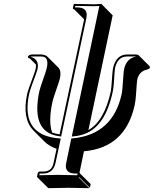

<svg xmlns="http://www.w3.org/2000/svg" viewBox="-20 -710 790 986"><path d="M248 -29.3Q265.6 -22.9 286.1 -20L412.1 -610.8L360.8 -662.1Q357.4 -662.6 355.5 -663.6Q354 -666.5 354.5 -669.9L358.4 -688L360.8 -689.9Q361.8 -689.9 464.4 -688Q464.4 -688 501.5 -689.9L502.4 -688L558.6 -631.3L434.1 -42Q516.1 -88.9 549.3 -242.2Q551.8 -253.4 556.6 -325.7Q558.1 -348.1 561 -362.8Q577.1 -428.7 631.3 -430.2H676.3Q688 -429.7 691.4 -426.8L748 -370.1Q750.5 -366.2 749.5 -361.3Q746.6 -355.5 734.4 -352.5Q693.8 -343.3 684.6 -300.3Q683.1 -293.9 678.2 -220.7Q676.3 -191.4 671.4 -169.4Q623.5 48.3 411.1 66.9L388.7 174.3Q389.2 176.8 389.2 179.2L445.8 235.4L441.4 254.4L384.8 198.2Q384.3 201.2 384.8 202.1L439 256.3Q438 256.3 332.5 254.4L228 256.3L171.4 200.2L169.9 198.2L173.8 179.2Q176.8 171.9 183.6 170.9H202.6Q242.7 170.9 252.9 134.8Q253.9 130.4 254.9 127L270.5 54.2Q232.4 40.5 208.5 17.1L151.9 -39.6Q92.8 -100.6 119.1 -226.1Q123.5 -246.6 152.3 -323.2Q160.2 -344.2 163.1 -356.9Q165.5 -369.1 164.6 -378.4L133.8 -409.2Q126.5 -411.6 124 -413.6Q122.6 -416 123 -418Q127 -429.7 145.5 -430.2H190.4Q212.4 -429.7 223.6 -418.9L280.3 -362.3Q295.9 -345.2 287.6 -306.6Q285.6 -297.4 259.8 -222.2Q252.4 -200.2 249 -185.5Q227.5 -83 248 -29.3ZM293.9 -8.8 285.2 -10.3Q153.8 -26.9 174.3 -194.8Q174.3 -196.3 174.3 -196.8Q177.2 -219.2 182.6 -244.1Q185.1 -256.3 211.4 -331.1Q218.3 -351.6 221.2 -365.2Q230 -412.6 202.1 -418.9Q196.3 -419.9 190.4 -419.9H145.5Q138.2 -419.9 135.3 -418.9Q183.1 -406.2 172.9 -355Q170.9 -345.7 144 -273.4Q133.3 -244.6 128.9 -224.1Q90.8 -37.6 244.1 -4.9Q261.7 -1.5 280.8 0.5L292 1.5L264.6 128.9Q252 180.2 202.6 181.2Q199.7 181.2 193.4 181.2Q186.5 181.2 183.6 181.2L182.1 189.9Q244.6 188.5 275.9 188Q311 188 376.5 189.9L378.4 181.2H363.8Q318.8 179.7 317.9 142.6Q318.4 134.3 320.3 125L346.2 1L353.5 0.5Q559.6 -19 605 -228Q608.9 -245.6 613.8 -324.2Q615.2 -345.7 618.2 -358.9Q630.4 -408.7 675.8 -418.9Q678.7 -419.4 680.2 -419.9Q678.7 -419.9 676.3 -419.9H631.3Q584 -418.5 570.8 -360.8Q568.8 -352.5 564.5 -280.3Q562.5 -256.3 559.1 -239.7Q521.5 -62.5 415.5 -22.5Q390.6 -13.2 362.3 -10.3L348.6 -8.8L490.2 -679.2Q474.1 -678.2 464.4 -678.2Q431.6 -678.2 366.7 -679.7L365.2 -671.9H379.9Q424.8 -670.4 425.3 -634.3Q424.8 -625.5 423.3 -615.7Z"/></svg>

Font: Linux Biolinum Shadow O
Style: Italic
Weight: 400
Italic angle: -12°
Designer: Philipp H. Poll
Foundry: Philipp H. Poll
Version: Version 0.6.2